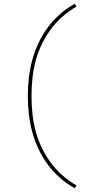

<svg xmlns="http://www.w3.org/2000/svg" viewBox="-20 -861 540 1042"><path d="M386 161Q343 137 305.5 104Q268 71 239 31.5Q210 -8 189 -52.5Q168 -97 155 -145Q142 -193 136.5 -242Q131 -291 131 -340Q131 -389 136.5 -438Q142 -487 155 -535Q168 -583 189 -627.5Q210 -672 239 -711.5Q268 -751 305.5 -784Q343 -817 386 -841L395 -825Q354 -802 318 -770Q282 -738 254 -699.5Q226 -661 205.5 -618Q185 -575 173 -529Q161 -483 156 -435.5Q151 -388 151 -340Q151 -292 156 -244.5Q161 -197 173 -151Q185 -105 205.5 -62Q226 -19 254 19.5Q282 58 318 90Q354 122 395 145Z"/></svg>

Font: Iosevka Thin
Style: Regular
Weight: 100
Monospace: yes
Designer: Belleve Invis
Foundry: Belleve Invis
Version: Version 32.5.0; ttfautohint (v1.8.4)